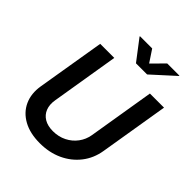

<svg xmlns="http://www.w3.org/2000/svg" viewBox="-259 -1094 1254 1254"><g transform="rotate(45 368.0 -467.5)"><path d="M326.7 10.7Q235.8 10.7 173.6 -23.7Q111.3 -58.1 83.7 -118.7Q56.2 -179.2 68.8 -256.8L147 -727.5H276.9L199.7 -258.8Q191.9 -212.9 205.6 -178.2Q219.2 -143.6 251.5 -124.5Q283.7 -105.5 331.5 -105.5Q383.3 -105.5 425.5 -126.7Q467.8 -147.9 495.1 -184.6Q522.5 -221.2 530.3 -267.6L606 -727.5H736.3L657.2 -248.5Q644.5 -170.4 598.9 -112.1Q553.2 -53.7 483.4 -21.5Q413.6 10.7 326.7 10.7ZM408.2 -946.3 463.9 -862.3 546.9 -946.3H659.7L659.2 -942.9L504.9 -802.7H401.9L294.9 -942.9L295.9 -946.3Z"/></g></svg>

Font: Inter 16pt SemiBold
Style: Italic
Weight: 600
Italic angle: -9.3988°
Version: Version 4.001;git-66647c0bb